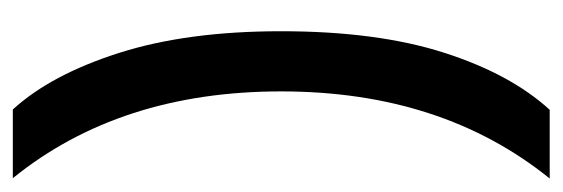

<svg xmlns="http://www.w3.org/2000/svg" viewBox="-302 -493 856 292"><g transform="rotate(90 126.0 -347.0)"><path d="M251 61.5H146.5Q93.5 3.5 60.5 -100Q27.5 -203.5 27.5 -346.5Q27.5 -492 60 -593.8Q92.5 -695.5 147 -755H251.5Q119 -591 119 -346.5Q119 -101.5 251 61.5Z"/></g></svg>

Font: Acari Sans Neue
Style: Bold
Weight: 700
Designer: Alfredo Marco Pradil (font), Cristiano Sobral (main changes)
Foundry: Hanken Design Co. (font), Cristiano Sobral (main changes)
Version: Version 2.459;March 19, 2022;FontCreator 14.0.0.2808 64-bit;